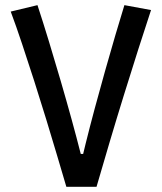

<svg xmlns="http://www.w3.org/2000/svg" viewBox="-20 -723 626 743"><path d="M236.8 0Q221.2 -53.2 201.2 -120.4Q181.2 -187.5 158.7 -261.5Q136.2 -335.4 112.3 -409.9Q88.4 -484.4 65.4 -553.2Q42.5 -622.1 21.5 -678.2L125 -703.1Q146.5 -637.7 169.4 -562.5Q192.4 -487.3 214.8 -410.2Q237.3 -333 257.3 -260.3Q277.3 -187.5 292.5 -127.4H317.4L331.5 -50.8H284.2Q294.9 -100.6 311 -165.5Q327.1 -230.5 346.4 -302.5Q365.7 -374.5 386.2 -447Q406.7 -519.5 426 -585.4Q445.3 -651.4 461.4 -703.1L564.5 -684.1Q542.5 -617.7 515.4 -533Q488.3 -448.2 459.5 -355.2Q430.7 -262.2 403.6 -170.9Q376.5 -79.6 353.5 0Z"/></svg>

Font: Cascadia Code
Style: Regular
Weight: 400
Monospace: yes
Designer: Aaron Bell
Foundry: Saja Typeworks
Version: Version 2106.017